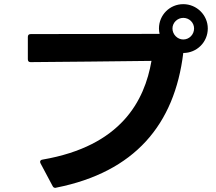

<svg xmlns="http://www.w3.org/2000/svg" viewBox="-20 -862 1040 924"><path d="M251 41C628 -34 820 -262 862 -607C927 -607 980 -659 980 -725C980 -789 927 -842 862 -842C797 -842 745 -790 745 -725C745 -716 746 -707 748 -699L128 -698C118 -698 114 -693 114 -684V-577C114 -568 118 -563 127 -563C297 -564 526 -567 709 -569C676 -378 564 -159 185 -94C177 -93 173 -89 173 -83C173 -81 174 -79 175 -76L233 33C236 39 240 42 246 42H247ZM810 -725C810 -753 834 -776 862 -776C891 -776 914 -753 914 -725C914 -696 891 -672 862 -672C834 -672 810 -696 810 -725Z"/></svg>

Font: LINE Seed JP App_OTF Bold
Style: Regular
Weight: 700
Designer: LINE & Fontrix & Fontworks
Version: Version 1.009